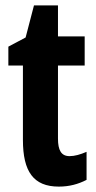

<svg xmlns="http://www.w3.org/2000/svg" viewBox="-20 -682 357 712"><path d="M238 -103C207 -103 195 -125 195 -168V-439H294V-547H195V-662H106L75 -543L11 -509V-439H65V-163C65 -46 104 10 198 10C237 10 270 1 301 -15V-119C278 -109 257 -103 238 -103Z"/></svg>

Font: Noto Sans Hebrew ExtraCondensed
Style: Bold
Weight: 700
Width: 2
Designer: Monotype Design Team
Foundry: Monotype Imaging Inc.
Version: Version 2.004